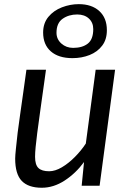

<svg xmlns="http://www.w3.org/2000/svg" viewBox="-20 -892 619 922"><path d="M180.6 9.6Q116.2 9.6 84.6 -23.1Q52.9 -55.9 52.9 -130.3Q52.9 -144.4 56.4 -177.7Q59.8 -211.1 64.8 -255.1Q70.1 -295.3 77.1 -345Q84.1 -394.6 91.8 -448.9Q99.4 -503.2 106.9 -557H200.8Q196.6 -526.5 191.7 -491.3Q186.8 -456.1 181.7 -420.3Q176.7 -384.5 172.2 -351.9Q167.8 -319.2 164.3 -293.7Q160.8 -268.2 158.9 -254.1Q153.8 -213.9 151.1 -185.9Q148.4 -157.9 148.4 -139.1Q148.4 -100.3 164.8 -84.9Q181.1 -69.6 216 -69.6Q244.7 -69.6 277 -88.6Q309.2 -107.6 339.5 -138.2Q369.8 -168.7 392.1 -202.7L439.4 -557H532.6L458.3 0H372.2L383.5 -113.9Q343.9 -59.9 290.6 -25.1Q237.4 9.6 180.6 9.6ZM327.9 -612.8Q261.2 -612.8 224.1 -645.3Q187.1 -677.7 187.1 -735.9Q187.1 -780.4 212.4 -811.1Q237.7 -841.6 277.5 -856.9Q317.3 -872.1 358.2 -872.1Q420.4 -872.1 456.8 -839Q493.2 -805.9 493.2 -747.1Q493.2 -702.3 470.9 -673.1Q448.1 -642.8 410.3 -627.8Q372.4 -612.8 327.9 -612.8ZM331.2 -662.1Q375.5 -662.1 401.6 -682.6Q427.8 -703.1 427.8 -752.2Q427.8 -783.6 406.7 -803.1Q385.6 -822.5 350.8 -822.5Q310.3 -822.5 280.8 -801.9Q251.3 -781.2 251.3 -734.6Q251.3 -703.8 274.7 -682.9Q298.1 -662.1 331.2 -662.1Z"/></svg>

Font: Merriweather Sans Variable Regular
Style: Italic
Weight: 300
Italic angle: -8°
Designer: Eben Sorkin
Foundry: Eben Sorkin
Version: Version 2.001